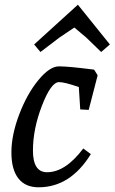

<svg xmlns="http://www.w3.org/2000/svg" viewBox="-20 -785 487 816"><path d="M380 -489 395 -465 357 -318 321 -320 315 -415Q255 -436 231 -436Q197 -436 158.5 -336.5Q120 -237 120 -145Q120 -53 180 -53Q258 -53 334 -154L366 -130Q279 11 144 11Q87 11 57.5 -27.5Q28 -66 28.5 -139.5Q29 -213 62 -299.5Q95 -386 143 -444.5Q191 -503 231 -503Q271 -503 380 -489ZM311 -765 447 -596 410 -564 347 -625 296 -668Q281 -658 258 -642.5Q235 -627 232 -625L152 -564L125 -596Z"/></svg>

Font: Andada
Style: Italic
Weight: 400
Italic angle: -8.29999°
Designer: Carolina Giovagnoli
Foundry: Carolina Giovagnoli
Version: Version 1.003